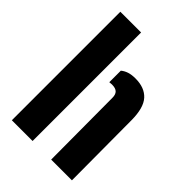

<svg xmlns="http://www.w3.org/2000/svg" viewBox="-233 -900 1001 1001"><g transform="rotate(45 267.5 -400.0)"><path d="M47 0V-800H200V0ZM337 0 335 -454Q335 -478 323 -489.5Q311 -501 284 -501Q275 -501 266 -499.5V-584.5Q281 -597 300.8 -603.5Q320.5 -610 349 -610Q416.5 -610 452 -571Q487.5 -532 488 -441L490 0Z"/></g></svg>

Font: Big Shoulders Stencil Text Thin Black
Style: Regular
Weight: 900
Version: Version 2.001